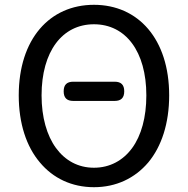

<svg xmlns="http://www.w3.org/2000/svg" viewBox="-20 -766 782 799"><path d="M371 -426H285C258 -426 245 -413 245 -386C245 -359 258 -346 285 -346H371H457C484 -346 497 -359 497 -386C497 -413 484 -426 457 -426ZM146 -90C201 -24 279 13 371 13C463 13 541 -24 597 -90C652 -156 684 -252 684 -369C684 -604 555 -746 371 -746C187 -746 58 -604 58 -369C58 -252 90 -156 146 -90ZM530 -150C492 -98 437 -68 371 -68C305 -68 251 -98 213 -150C175 -202 153 -278 153 -369C153 -552 239 -665 371 -665C503 -665 589 -552 589 -369C589 -278 568 -202 530 -150Z"/></svg>

Font: GenSenRounded2 TW R
Style: Regular
Weight: 400
Version: Version 2.100;PS 2.1;hotconv 16.6.51;makeotf.lib2.5.65220 DE